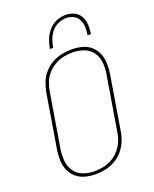

<svg xmlns="http://www.w3.org/2000/svg" viewBox="-172 -1044 920 1148"><g transform="rotate(-20 288.0 -470.5)"><path d="M234 8Q265 8 297 1.5Q329 -5 358 -21.5Q387 -38 409.5 -64Q432 -90 444.5 -120.5Q457 -151 462 -182L519 -527Q524 -560 523 -593.5Q522 -627 509.5 -656.5Q497 -686 473 -706.5Q449 -727 417 -735Q385 -743 352 -743Q321 -743 289 -736.5Q257 -730 227.5 -713.5Q198 -697 175.5 -671.5Q153 -646 141 -615.5Q129 -585 123 -553L66 -208Q61 -175 62 -141.5Q63 -108 75.5 -79Q88 -50 112 -29.5Q136 -9 168 -0.5Q200 8 234 8ZM234 -11Q197 -11 162.5 -23.5Q128 -36 108 -65Q88 -94 84.5 -131Q81 -168 87 -205L144 -550Q149 -579 159.5 -606.5Q170 -634 190.5 -657.5Q211 -681 238 -696.5Q265 -712 293.5 -718Q322 -724 351 -724Q388 -724 422.5 -711.5Q457 -699 477.5 -670Q498 -641 501.5 -604Q505 -567 498 -530L441 -185Q437 -156 425.5 -128.5Q414 -101 394 -77.5Q374 -54 347 -38.5Q320 -23 291.5 -17Q263 -11 234 -11ZM232 -789H253Q257 -815 266 -840Q275 -865 292.5 -886.5Q310 -908 335 -919Q360 -930 386 -930Q411 -930 432.5 -919Q454 -908 464.5 -886Q475 -864 475.5 -839Q476 -814 472 -789H493Q498 -818 496.5 -847Q495 -876 482 -900.5Q469 -925 443.5 -937Q418 -949 389 -949Q359 -949 330 -937Q301 -925 280 -900.5Q259 -876 248 -847.5Q237 -819 232 -789Z"/></g></svg>

Font: Iosevka Sparkle Thin Oblique
Style: Regular
Weight: 100
Italic angle: -9°
Designer: Belleve Invis
Foundry: Belleve Invis
Version: Version 4.5.0; ttfautohint (v1.8.3)